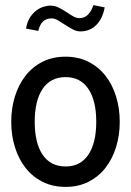

<svg xmlns="http://www.w3.org/2000/svg" viewBox="-20 -722 513 752"><path d="M237 10C270.3 10 300.2 3.3 326.5 -10C352.8 -23.3 375 -41.5 393 -64.5C411 -87.5 424.8 -114.5 434.5 -145.5C444.2 -176.5 449 -209.7 449 -245C449 -280.3 444.2 -313.5 434.5 -344.5C424.8 -375.5 411 -402.5 393 -425.5C375 -448.5 352.8 -466.7 326.5 -480C300.2 -493.3 270.3 -500 237 -500C203 -500 172.8 -493.3 146.5 -480C120.2 -466.7 98 -448.5 80 -425.5C62 -402.5 48.2 -375.5 38.5 -344.5C28.8 -313.5 24 -280.3 24 -245C24 -209.7 28.8 -176.5 38.5 -145.5C48.2 -114.5 62 -87.5 80 -64.5C98 -41.5 120.2 -23.3 146.5 -10C172.8 3.3 203 10 237 10ZM237 -420C275.7 -420 305.3 -404.7 326 -374C346.7 -343.3 357 -300.3 357 -245C357 -189.7 346.7 -146.7 326 -116C305.3 -85.3 275.7 -70 237 -70C197.7 -70 167.7 -85.3 147 -116C126.3 -146.7 116 -189.7 116 -245C116 -300.3 126.3 -343.3 147 -374C167.7 -404.7 197.7 -420 237 -420ZM294 -599C319.3 -599 340.3 -607.3 357 -624C373.7 -640.7 384.7 -663.7 390 -693L346 -702C340.7 -686 333.5 -673.5 324.5 -664.5C315.5 -655.5 304.3 -651 291 -651C283 -651 274.7 -653.5 266 -658.5C257.3 -663.5 248.3 -669.2 239 -675.5C229.7 -681.8 219.8 -687.5 209.5 -692.5C199.2 -697.5 188.7 -700 178 -700C168.7 -700 159 -698.3 149 -695C139 -691.7 129.5 -686.5 120.5 -679.5C111.5 -672.5 103.5 -663.3 96.5 -652C89.5 -640.7 84.7 -626.7 82 -610L130 -601C133.3 -616.3 139.2 -628.3 147.5 -637C155.8 -645.7 167.7 -650 183 -650C190.3 -650 198.5 -647.3 207.5 -642C216.5 -636.7 225.8 -630.8 235.5 -624.5C245.2 -618.2 255 -612.3 265 -607C275 -601.7 284.7 -599 294 -599Z"/></svg>

Font: Cabin Condensed
Style: Regular
Weight: 400
Designer: Pablo Impallari
Foundry: Pablo Impallari. www.impallari.com Igino Marini. www.ikern.com
Version: Version 1.006